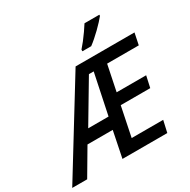

<svg xmlns="http://www.w3.org/2000/svg" viewBox="-258 -1132 1311 1324"><g transform="rotate(-30 398.0 -470.5)"><path d="M-56 0 383 -714H852L833 -622H581L539 -418H774L754 -327H519L471 -93H722L701 0H344L386 -207H185L63 0ZM245 -301H407L474 -622H436ZM476 -794Q493 -813 513 -838.5Q533 -864 552 -891.5Q571 -919 585 -941H703V-932Q693 -919 674 -898.5Q655 -878 632.5 -856Q610 -834 587.5 -814.5Q565 -795 546 -781H476Z"/></g></svg>

Font: Noto Sans Display Medium
Style: Italic
Weight: 500
Italic angle: -12°
Designer: Monotype Design Team
Foundry: Monotype Imaging Inc.
Version: Version 2.003